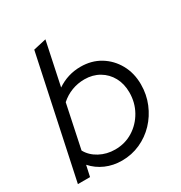

<svg xmlns="http://www.w3.org/2000/svg" viewBox="-170 -840 918 972"><g transform="rotate(-30 289.0 -354.0)"><path d="M264 9Q213 9 169.5 -10Q126 -29 95 -64L81 0H10L159 -700L234 -717L181 -466Q243 -508 318 -508Q382 -508 431.5 -478Q481 -448 510 -396Q539 -344 539 -278Q539 -219 517.5 -167Q496 -115 458.5 -75.5Q421 -36 371 -13.5Q321 9 264 9ZM262 -57Q320 -57 366.5 -86Q413 -115 440.5 -164Q468 -213 468 -272Q468 -322 447 -360.5Q426 -399 388.5 -421Q351 -443 303 -443Q264 -443 228.5 -429.5Q193 -416 164 -390L111 -138Q131 -101 172 -79Q213 -57 262 -57Z"/></g></svg>

Font: Red Hat Display VF
Style: Italic
Weight: 300
Italic angle: -12°
Designer: Pentagram, MCKL
Foundry: Pentagram, MCKL
Version: Version 1.023